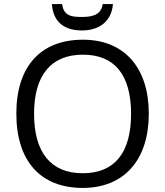

<svg xmlns="http://www.w3.org/2000/svg" viewBox="-20 -922 819 952"><path d="M288.1 -901.9C292 -870.1 305.2 -852.5 329.1 -844.2C340.8 -839.8 360.4 -837.9 388.2 -837.9C454.1 -837.9 482.9 -858.4 489.3 -901.9H540C533.7 -819.8 476.1 -771 386.2 -771C294.9 -771 243.2 -816.4 237.3 -901.9ZM717.8 -357.9C717.8 -129.4 595.7 9.8 390.1 9.8C179.7 9.8 61 -124.5 61 -358.9C61 -591.3 180.2 -725.1 391.1 -725.1C596.2 -725.1 717.8 -586.9 717.8 -357.9ZM148.9 -357.9C148.9 -164.6 233.4 -63 390.1 -63C548.3 -63 629.9 -164.1 629.9 -357.9C629.9 -549.8 548.8 -650.9 391.1 -650.9C232.9 -650.9 148.9 -548.8 148.9 -357.9Z"/></svg>

Font: OpenSansEmoji
Style: Regular
Weight: 400
Foundry: MorbZ
Version: Version 1.000;PS 001.000;hotconv 1.0.70;makeotf.lib2.5.58329